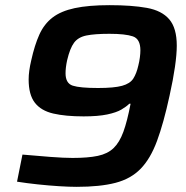

<svg xmlns="http://www.w3.org/2000/svg" viewBox="-20 -716 722 744"><path d="M277 8Q248 8 208.5 5.5Q169 3 126.5 -1.5Q84 -6 46 -12L67 -117Q122 -112 175 -108Q228 -104 261 -104Q321 -104 359 -112Q397 -120 420 -142Q443 -164 458 -205Q473 -246 486 -314H481Q470 -303 450.5 -291.5Q431 -280 395.5 -272.5Q360 -265 304 -265Q234 -265 186.5 -276Q139 -287 115 -318Q91 -349 91 -408Q91 -424 93.5 -442.5Q96 -461 101 -482Q114 -541 132.5 -582Q151 -623 183.5 -648Q216 -673 269.5 -684.5Q323 -696 405 -696Q491 -696 549 -685.5Q607 -675 636 -641Q665 -607 665 -539Q665 -506 658 -457Q651 -408 637 -345Q614 -239 588.5 -170Q563 -101 525 -62Q487 -23 427.5 -7.5Q368 8 277 8ZM360 -375Q422 -375 453 -383.5Q484 -392 496.5 -411.5Q509 -431 516 -462Q520 -478 522 -493.5Q524 -509 524 -521Q524 -565 495 -575Q466 -585 404 -585Q347 -585 315 -578.5Q283 -572 267 -550.5Q251 -529 240 -482Q234 -454 234 -432Q234 -393 262 -384Q290 -375 360 -375Z"/></svg>

Font: Saira SemiBold
Style: Italic
Weight: 600
Italic angle: -12°
Designer: Hector Gatti with collaboration of the Omnibus-Type team
Foundry: Omnibus-Type
Version: Version 1.100; ttfautohint (v1.8.3)